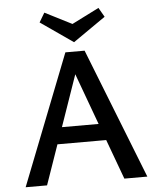

<svg xmlns="http://www.w3.org/2000/svg" viewBox="-58 -916 794 965"><g transform="rotate(-5 339.0 -433.0)"><path d="M338 -705 174 -819 202 -866 338 -797 475 -866 502 -819ZM456 -201H210L140 0H32L290 -658H387L646 0H530ZM425 -285 330 -544 240 -285Z"/></g></svg>

Font: Ysabeau Infant Semibold
Style: Regular
Weight: 600
Designer: Christian Thalmann (Catharsis Fonts)
Version: Version 0.003